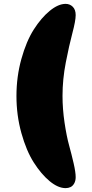

<svg xmlns="http://www.w3.org/2000/svg" viewBox="-20 -816 474 992"><path d="M303 -321Q303 -253 313.5 -182.5Q324 -112 337 -65Q350 -18 360.5 28Q371 74 371 99Q371 118 363.5 131.5Q356 145 344.5 150.5Q333 156 319 156Q280 156 236.5 120Q193 84 154.5 23.5Q116 -37 90.5 -128.5Q65 -220 65 -320Q65 -420 90.5 -511.5Q116 -603 154.5 -663.5Q193 -724 237 -760Q281 -796 319 -796Q341 -796 356 -781Q371 -766 371 -738Q371 -709 354 -645Q337 -581 320 -493.5Q303 -406 303 -321Z"/></svg>

Font: Coiny
Style: Regular
Weight: 400
Version: Version 001.001